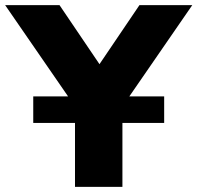

<svg xmlns="http://www.w3.org/2000/svg" viewBox="-61 -725 766 745"><path d="M230 0V-312L-41 -705H170L325 -476L480 -705H685L414 -312V0ZM68 -248V-351H576V-248Z"/></svg>

Font: Nunito Sans Black
Style: Regular
Weight: 900
Designer: Vernon Adams
Foundry: Vernon Adams
Version: Version 3.006; ttfautohint (v1.8.3)